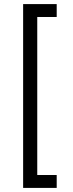

<svg xmlns="http://www.w3.org/2000/svg" viewBox="-20 -780 357 938"><path d="M257 138V75H162V-697H257V-760H93V138Z"/></svg>

Font: LVC Sans
Style: Regular
Weight: 400
Designer: Mike Abbink, Paul van der Laan, Pieter van Rosmalen
Foundry: Bold Monday
Version: Version 3.0